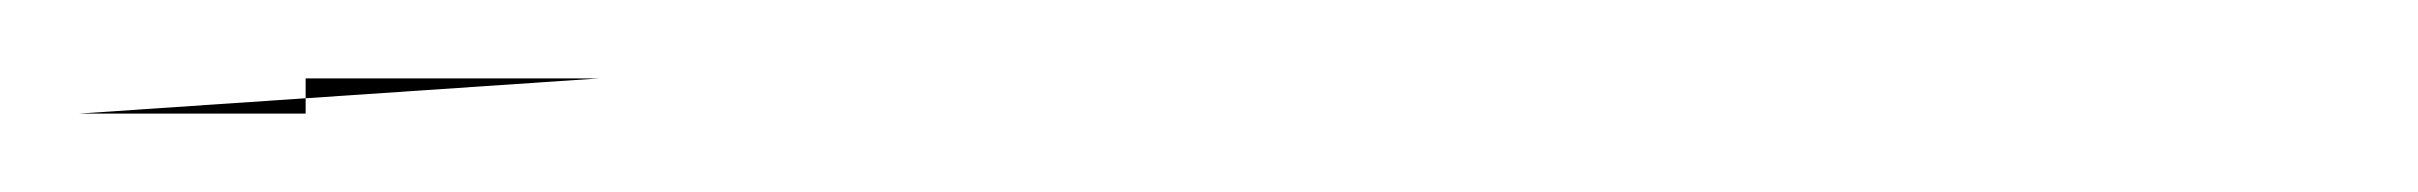

<svg xmlns="http://www.w3.org/2000/svg" viewBox="-153 10 617 49"><path d="M0 36ZM0 30H-75V39H-133Z"/></svg>

Font: CiSf OpenHand
Style: Obl
Weight: 400
Foundry: Cannot Into Space Fonts
Version: Version 0.7892